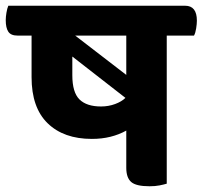

<svg xmlns="http://www.w3.org/2000/svg" viewBox="-61 -638 706 669"><path d="M520 -514V2Q510 5 495 8Q480 11 460 11Q413 11 396 -4Q379 -19 379 -53V-183Q354 -169 324 -161.5Q294 -154 259 -154Q161 -154 105 -208.5Q49 -263 49 -369V-514H0Q-23 -514 -32 -527.5Q-41 -541 -41 -568Q-41 -579 -38.5 -594Q-36 -609 -32 -618H584Q625 -618 625 -566Q625 -555 622.5 -539Q620 -523 615 -514ZM291 -267Q317 -267 340 -275.5Q363 -284 376 -297L191 -441V-376Q191 -316 216 -291.5Q241 -267 291 -267ZM379 -377V-514H201Z"/></svg>

Font: Baloo 2
Style: Bold
Weight: 700
Designer: Sarang Kulkarni and Ek Type
Foundry: Ek Type
Version: Version 1.640;hotconv 1.0.111;makeotfexe 2.5.65597; ttfautoh